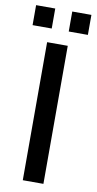

<svg xmlns="http://www.w3.org/2000/svg" viewBox="-91 -849 448 889"><g transform="rotate(10 132.5 -404.5)"><path d="M181 0H84V-649H181ZM94 -715H4V-809H94ZM264 -715H174V-809H264Z"/></g></svg>

Font: Play
Style: Regular
Weight: 400
Designer: Jonas Hecksher
Foundry: Jonas Hecksher, Playtypeª, e-types AS
Version: Version 1.002